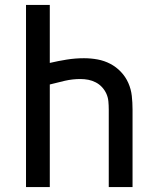

<svg xmlns="http://www.w3.org/2000/svg" viewBox="-20 -755 640 775"><path d="M85 0V-735H181V-501Q215 -509 249.5 -514.5Q284 -520 319 -520Q347 -520 374 -515Q401 -510 425 -497.5Q449 -485 468 -465Q487 -445 498 -420Q509 -395 512 -368Q515 -341 515 -313V0H419V-313Q419 -329 417.5 -345.5Q416 -362 409.5 -376.5Q403 -391 392 -403Q381 -415 366.5 -422.5Q352 -430 336.5 -433Q321 -436 304 -436Q273 -436 242 -429Q211 -422 181 -414V0Z"/></svg>

Font: Iosevka Fixed Medium Extended
Style: Regular
Weight: 500
Width: 7
Monospace: yes
Designer: Belleve Invis
Foundry: Belleve Invis
Version: Version 24.1.1; ttfautohint (v1.8.4)